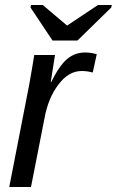

<svg xmlns="http://www.w3.org/2000/svg" viewBox="-20 -748 467 768"><path d="M351 -458Q328 -464 307 -464Q254 -464 214 -410Q173 -357 158 -275L104 0H17L96 -405L108 -473L117 -528H200L183 -420H185Q217 -485 248 -511.5Q279 -538 320 -538Q345 -538 367 -531ZM290 -586H190L102 -718L104 -728H151L248 -646H249L372 -728H427L425 -718Z"/></svg>

Font: Libra Sans Modern
Style: Italic
Weight: 400
Italic angle: -12°
Foundry: Stefan Peev, Context Ltd
Version: Version 1.000